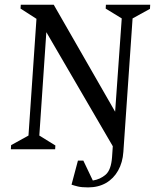

<svg xmlns="http://www.w3.org/2000/svg" viewBox="-20 -632 670 813"><path d="M26 0 27 -17.4 100.6 -58 134.4 -552.3 67 -595.6 68 -612H207.5L467.5 -158.9L495.5 -554L427.5 -595.6L428.5 -612H616L615 -594.6L541.4 -554L502.4 11Q499.4 56 480.2 90.1Q461.1 124.2 428.7 142.9Q396.3 161.5 353 161.5Q325.9 161.5 310 157.7Q294.1 153.9 282.9 149.9L310 48.1H332.9L373.1 132.4Q404.4 127.5 427.5 107.5Q450.5 87.5 454.5 33.1L457.6 -12.8L176.2 -495.8L146.5 -58L214.5 -16L213.5 0Z"/></svg>

Font: Ancizar Serif Light
Style: Italic
Weight: 300
Italic angle: -4°
Designer: Cesar Puertas, Viviana Monsalve, Julian Moncada, Julian Prieto, Jose Castro, Felipe Aragon, Mariel Hernandez, Sara Alarc
Version: Version 8.100